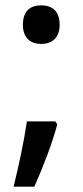

<svg xmlns="http://www.w3.org/2000/svg" viewBox="-20 -572 313 721"><path d="M66 -479C66 -428 96 -407 135 -407C173 -407 204 -428 204 -479C204 -533 173 -552 135 -552C96 -552 66 -533 66 -479ZM195 -105 188 -116H81C71 -46 50 53 31 129H109C141 57 177 -35 195 -105Z"/></svg>

Font: Noto Sans Arabic UI Md
Style: Regular
Weight: 500
Designer: Monotype Design Team, Nadine Chahine and Nizar Qandah
Foundry: Monotype Imaging Inc.
Version: Version 2.010